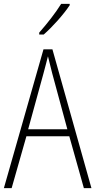

<svg xmlns="http://www.w3.org/2000/svg" viewBox="-20 -969 491 989"><path d="M339 -942V-949H295C265 -901 225 -850 182 -801V-791H205C249 -829 308 -895 339 -942ZM412 0H451L250 -715H204L0 0H40L116 -267H337ZM249 -591 327 -303H125L204 -591C212 -623 220 -649 227 -679C234 -649 242 -621 249 -591Z"/></svg>

Font: Noto Sans Myanmar UI Condensed ExtraLight
Style: Regular
Weight: 200
Width: 3
Designer: Monotype Design Team
Foundry: Monotype Imaging Inc.
Version: Version 2.103